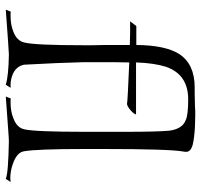

<svg xmlns="http://www.w3.org/2000/svg" viewBox="-36 -674 712 681"><g transform="rotate(90 320.5 -333.0)"><path d="M14 3 21 -15Q24 -14 28 -14Q32 -14 36 -14Q68 -14 92 -24Q124 -36 130 -62Q140 -98 140 -276Q140 -282 140 -301.5Q140 -321 139 -353V-437Q115 -438 94 -438Q73 -438 55 -438L72 -460H139Q140 -563 171 -612Q207 -667 289 -667Q293 -667 309.5 -667Q326 -667 356 -668Q364 -669 372.5 -669Q381 -669 388 -669Q399 -669 409.5 -668.5Q420 -668 428 -668Q448 -667 464 -665Q480 -663 493 -660Q518 -653 518 -637Q518 -631 517 -627Q508 -578 508 -343V-275Q508 -192 510 -138.5Q512 -85 516 -62Q520 -36 561 -22Q587 -13 611 -13Q615 -13 618 -13.5Q621 -14 625 -14L614 3Q601 -2 567 -4.5Q533 -7 480 -8Q471 -8 431.5 -5Q392 -2 322 3L329 -15Q332 -14 336 -14Q340 -14 344 -14Q375 -14 399 -24Q432 -36 438 -62Q447 -100 447 -276V-422Q447 -478 446 -516.5Q445 -555 443 -577Q437 -623 406 -635Q388 -644 332 -644Q243 -644 216 -564Q210 -545 206 -518.5Q202 -492 201 -459H384Q385 -459 385 -458Q385 -453 370 -439Q355 -427 348 -427Q348 -427 346 -427H348Q345 -428 308.5 -430Q272 -432 201 -435Q200 -404 200 -376.5Q200 -349 200 -326V-275Q202 -187 209 -62Q214 -36 240 -23Q260 -14 280 -14H291L280 3Q248 -7 172 -8Q164 -8 124.5 -5Q85 -2 14 3Z"/></g></svg>

Font: Gideon Roman
Style: Regular
Weight: 400
Designer: Robert E. Leuschke
Foundry: Robert E. Leuschke
Version: Version 2.010